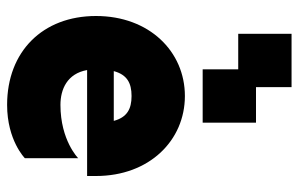

<svg xmlns="http://www.w3.org/2000/svg" viewBox="-170 -670 840 540"><g transform="rotate(90 250.0 -400.0)"><path d="M325 -700H225V-800H75V-650H175V-550H325ZM25 -250C25 -100 125 0 275 0C375 0 425 -50 425 -50V-200C425 -200 375 -150 275 -150C231 -150 187 -169 177 -225H475V-250C475 -400 375 -500 250 -500C125 -500 25 -400 25 -250ZM180 -300C190 -337 213 -350 250 -350C287 -350 310 -337 320 -300Z"/></g></svg>

Font: LS-VG5000 Bold
Style: Regular
Weight: 400
Designer: Justin Bihan, 2021
Foundry: Justin Bihan, 2021
Version: Version 1.000;Glyphs 3.1.2 (3151)